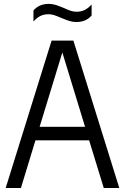

<svg xmlns="http://www.w3.org/2000/svg" viewBox="-20 -944 628 964"><path d="M501 0 427.5 -239.5H158L85 0H8.5L239 -740H348.5L579 0ZM179 -307.5H407L293 -680.5ZM286.5 -854.5Q264.5 -864 251.2 -868.2Q238 -872.5 224 -872.5Q200.5 -872.5 182.8 -863.8Q165 -855 148 -836V-891.5Q176.5 -924.5 224.5 -924.5Q243.5 -924.5 260 -919.2Q276.5 -914 301.5 -903.5Q322 -894 335.8 -889.5Q349.5 -885 364 -885Q387 -885 405 -893.8Q423 -902.5 440 -921.5V-866.5Q412.5 -833.5 363.5 -833.5Q344.5 -833.5 328 -838.8Q311.5 -844 286.5 -854.5Z"/></svg>

Font: Encode Sans Condensed
Style: Regular
Weight: 400
Width: 3
Designer: Multiple Designers
Foundry: Impallari Type
Version: Version 2.000